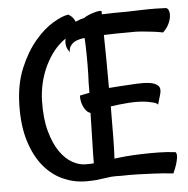

<svg xmlns="http://www.w3.org/2000/svg" viewBox="-53 -718 833 849"><g transform="rotate(-5 364.0 -293.5)"><path d="M294.9 79.1Q243.2 79.1 194.3 57.6Q145.5 36.1 108.4 -8.3Q71.3 -52.7 49.8 -121.1Q28.3 -189.5 30.3 -282.2Q32.2 -375 61.5 -444.8Q90.8 -514.6 130.9 -562Q170.9 -609.4 212.9 -634.3Q254.9 -659.2 281.2 -662.1Q294.9 -653.3 301.3 -644.5Q307.6 -635.7 310.5 -627.9Q319.3 -631.8 328.6 -635.3Q337.9 -638.7 348.6 -640.6Q356.4 -646.5 368.7 -651.9Q380.9 -657.2 392.6 -660.6Q404.3 -664.1 414.1 -665.5Q423.8 -667 428.7 -665V-650.4Q455.1 -651.4 483.4 -651.9Q511.7 -652.3 540 -652.3Q578.1 -653.3 611.3 -654.3Q639.6 -655.3 668.5 -654.8Q697.3 -654.3 712.9 -653.3Q720.7 -652.3 725.1 -642.1Q729.5 -631.8 728 -616.2Q726.6 -600.6 717.8 -582Q709 -563.5 691.4 -546.9Q668 -551.8 642.1 -554.7Q616.2 -557.6 594.7 -559.6Q569.3 -561.5 545.9 -560.5Q509.8 -560.5 481.4 -560.1Q453.1 -559.6 429.7 -558.6Q430.7 -509.8 431.2 -448.7Q431.6 -387.7 431.6 -323.2Q445.3 -324.2 458.5 -325.2Q471.7 -326.2 485.4 -327.1Q520.5 -329.1 553.7 -331.1Q586.9 -333 611.8 -329.6Q636.7 -326.2 649.4 -314.5Q662.1 -302.7 655.3 -277.3L641.6 -230.5Q639.6 -235.4 630.9 -238.8Q622.1 -242.2 611.3 -244.1Q599.6 -247.1 585 -249Q551.8 -252.9 511.2 -250Q470.7 -247.1 432.6 -241.2V-240.2Q432.6 -154.3 431.6 -98.1Q430.7 -42 428.7 -9.8Q439.5 -11.7 452.1 -12.7Q464.8 -13.7 480.5 -15.6Q515.6 -18.6 553.7 -19.5Q585.9 -20.5 625 -20Q664.1 -19.5 701.2 -14.6Q707 -4.9 704.6 10.7Q702.1 26.4 697.3 41Q691.4 58.6 682.6 78.1Q639.6 73.2 598.6 71.3Q557.6 69.3 525.4 68.4Q487.3 67.4 454.1 68.4Q423.8 67.4 407.2 68.8Q390.6 70.3 376 72.8Q361.3 75.2 344.2 77.1Q327.1 79.1 294.9 79.1ZM131.8 -293Q129.9 -213.9 145.5 -157.2Q161.1 -100.6 186 -64.9Q210.9 -29.3 240.7 -12.7Q270.5 3.9 297.9 3.9Q309.6 3.9 318.8 3.9Q328.1 3.9 335.9 2.9Q335.9 -17.6 336.4 -43.5Q336.9 -69.3 337.9 -98.6Q338.9 -127.9 339.4 -158.7Q339.8 -189.5 340.8 -220.7Q325.2 -223.6 312.5 -247.6Q299.8 -271.5 300.8 -300.8Q307.6 -302.7 314.9 -303.7Q322.3 -304.7 329.1 -306.6Q336.9 -308.6 343.8 -309.6Q343.8 -335 344.2 -355.5Q344.7 -376 345.7 -391.6Q346.7 -434.6 346.2 -476.6Q345.7 -518.6 343.8 -552.7Q337.9 -551.8 332 -551.3Q326.2 -550.8 320.3 -548.8Q306.6 -545.9 295.9 -539.1Q287.1 -533.2 279.8 -522.9Q272.5 -512.7 273.4 -496.1Q260.7 -511.7 258.3 -527.8Q255.9 -543.9 259.8 -557.6Q230.5 -538.1 207.5 -509.3Q184.6 -480.5 168 -445.8Q151.4 -411.1 142.1 -372.1Q132.8 -333 131.8 -293Z"/></g></svg>

Font: Rancho
Style: Regular
Weight: 400
Designer: Font Diner, Inc
Foundry: Font Diner, Inc
Version: Version 1.001